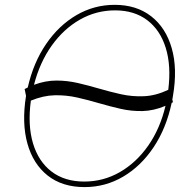

<svg xmlns="http://www.w3.org/2000/svg" viewBox="-20 -757 781 787"><path d="M688.9 -363.6Q687.9 -356.2 686.4 -349.1L688.9 -338.1Q686.4 -336.6 683.6 -335.2Q661.6 -231.5 609.9 -153.9Q558.2 -76.3 485.3 -33.2Q412.3 9.9 326.7 9.9Q235.4 9.9 175.6 -37.3Q115.8 -84.5 92.3 -168.7Q68.9 -252.8 86.6 -363.6Q86.6 -364 86.6 -364.3L81 -392Q87.4 -395.6 93.8 -398.4Q116.8 -500 168.7 -576.2Q220.5 -652.3 293 -694.8Q365.4 -737.2 450.3 -737.2Q539.4 -737.2 599.6 -690.3Q659.8 -643.5 683.9 -559.5Q708.1 -475.5 688.9 -363.6ZM106.5 -344.5Q93 -244.3 115.2 -169.7Q137.4 -95.2 191.1 -54Q244.7 -12.8 325.3 -12.8Q404.1 -12.8 471.6 -51.7Q539.1 -90.6 587.7 -160.3Q636.4 -230.1 658.4 -323.2Q610.1 -302.9 564.5 -301.8Q518.8 -300.8 474.6 -310.9Q430.4 -321 386.4 -333.8Q342 -346.9 296.7 -357.2Q251.4 -367.5 204.2 -366.5Q157 -365.4 106.5 -344.5ZM119.3 -409.4Q166.2 -426.8 210.8 -426.8Q255.3 -426.8 298.3 -416.9Q341.3 -407 383.9 -394.5Q429.7 -381 476 -370.7Q522.4 -360.4 570.5 -362.6Q618.6 -364.7 669.7 -388.8Q682.2 -487.6 659.4 -560.7Q636.7 -633.9 583.6 -674.2Q530.5 -714.5 451.7 -714.5Q374.3 -714.5 307.5 -676.5Q240.8 -638.5 191.9 -570Q143.1 -501.4 119.3 -409.4Z"/></svg>

Font: Inter Thin  BETA
Style: Italic
Weight: 100
Italic angle: -9.39999°
Designer: Rasmus Andersson
Foundry: rsms
Version: Version 3.011;git-f93a4a705